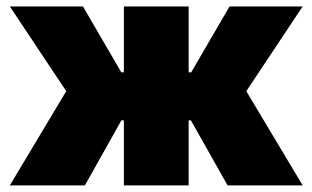

<svg xmlns="http://www.w3.org/2000/svg" viewBox="-20 -562 947 582"><path d="M9.8 0 180.7 -285.6 9.8 -542.5H231.4L347.7 -342.8H355.5V-542.5H551.8V-342.8H559.6L675.8 -542.5H897.5L726.6 -285.6L897.5 0H669.9L558.6 -197.3H551.8V0H355.5V-197.3H348.1L237.3 0Z"/></svg>

Font: Inter 16pt Black
Style: Regular
Weight: 900
Version: Version 4.001;git-66647c0bb